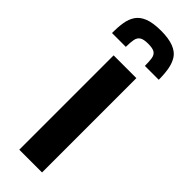

<svg xmlns="http://www.w3.org/2000/svg" viewBox="-257 -719 734 734"><g transform="rotate(45 109.5 -352.5)"><path d="M48 0V-510H171V0ZM110 -705Q151 -705 177 -695Q203 -685 215 -666.5Q227 -648 231.5 -622.5Q236 -597 236 -566H161Q161 -590 158.5 -605.5Q156 -621 145.5 -628Q135 -635 110 -635Q86 -635 75 -628Q64 -621 61 -605.5Q58 -590 58 -566H-17Q-17 -597 -13 -622.5Q-9 -648 3.5 -666.5Q16 -685 41.5 -695Q67 -705 110 -705Z"/></g></svg>

Font: Saira Condensed
Style: Bold
Weight: 700
Width: 3
Designer: Hector Gatti with collaboration of the Omnibus-Type team
Foundry: Omnibus-Type
Version: Version 1.101